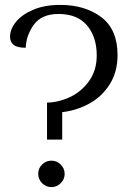

<svg xmlns="http://www.w3.org/2000/svg" viewBox="-20 -751 544 784"><path d="M172 -332Q220 -333 266.5 -355Q313 -377 344 -420.5Q375 -464 375 -525Q375 -600 335.5 -647Q296 -694 219 -694Q150 -694 118.5 -650.5Q87 -607 85 -556Q50 -556 35.5 -568Q21 -580 21 -601Q21 -632 45.5 -662Q70 -692 116.5 -711.5Q163 -731 226 -731Q327 -731 393.5 -681Q460 -631 460 -526Q460 -458 428.5 -407.5Q397 -357 345.5 -328.5Q294 -300 234 -293V-181H172ZM136 -41Q136 -64 152 -79.5Q168 -95 190 -95Q212 -95 228 -79Q244 -63 244 -41Q244 -19 228 -3Q212 13 190 13Q168 13 152 -3Q136 -19 136 -41Z"/></svg>

Font: Arima Madurai
Style: Regular
Weight: 400
Designer: Joana Correia and Natanael Gama
Foundry: NDISCOVER
Version: Version 1.020